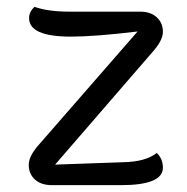

<svg xmlns="http://www.w3.org/2000/svg" viewBox="-20 -541 547 561"><path d="M456 -51Q456 0 333 0H132Q100 0 82 -16.5Q64 -33 64 -59.5Q64 -86 96 -121L382 -449Q257 -434 187 -434Q65 -434 65 -488Q65 -507 81 -521Q120 -507 182 -507H389Q420 -507 438 -490.5Q456 -474 456 -448Q456 -422 423 -386L141 -60L339 -67Q405 -68 438 -94Q456 -77 456 -51Z"/></svg>

Font: Laila
Style: Regular
Weight: 400
Designer: Hitesh Malaviya
Foundry: Indian Type Foundry
Version: Version 1.302;PS 1.0;hotconv 1.0.78;makeotf.lib2.5.61930; tt